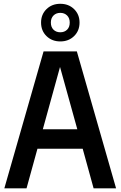

<svg xmlns="http://www.w3.org/2000/svg" viewBox="-20 -1018 652 1038"><path d="M3.5 0 215.5 -740H395.5L607.5 0H486L427 -214H182.5L123.5 0ZM211.5 -319H398L304.5 -656ZM306 -794Q261 -794 231.5 -822.8Q202 -851.5 202 -896Q202 -940 231.5 -968.8Q261 -997.5 306 -997.5Q351 -997.5 380.5 -968.8Q410 -940 410 -896Q410 -851.5 380.5 -822.8Q351 -794 306 -794ZM306 -843.5Q328.5 -843.5 342.8 -857.5Q357 -871.5 357 -896Q357 -920 342.8 -934.2Q328.5 -948.5 306 -948.5Q283.5 -948.5 269.2 -934.2Q255 -920 255 -896Q255 -871.5 269.2 -857.5Q283.5 -843.5 306 -843.5Z"/></svg>

Font: Encode Sans Cnd SmBold
Style: Regular
Weight: 600
Width: 3
Designer: Multiple Designers
Foundry: Impallari Type
Version: Version 3.002; ttfautohint (v1.8.3) -l 8 -r 50 -G 200 -x 14 